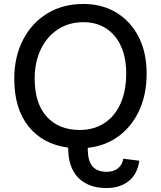

<svg xmlns="http://www.w3.org/2000/svg" viewBox="-20 -740 813 969"><path d="M683 71Q674 138 630 173.5Q586 209 518 209Q426 209 375 157Q324 105 324 6V5Q196 -12 124 -102Q52 -192 52 -342Q52 -453 96 -538.5Q140 -624 218.5 -672Q297 -720 401 -720Q496 -720 568 -676Q640 -632 680 -553.5Q720 -475 720 -369Q720 -262 682 -181Q644 -100 577 -51.5Q510 -3 423 6V10Q423 72 446.5 99.5Q470 127 519 127Q554 127 576 109Q598 91 602 61ZM383 -84Q452 -84 505 -117.5Q558 -151 587.5 -215.5Q617 -280 617 -370Q617 -449 590.5 -507Q564 -565 515.5 -596.5Q467 -628 401 -628Q329 -628 273.5 -592.5Q218 -557 186.5 -492.5Q155 -428 155 -343Q155 -218 216 -151Q277 -84 383 -84Z"/></svg>

Font: Livvic Medium
Style: Regular
Weight: 500
Designer: Jacques Le Bailly, Baron von Fonthausen
Version: Version 1.001; ttfautohint (v1.8.2)